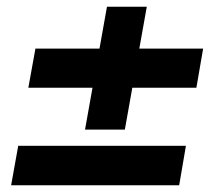

<svg xmlns="http://www.w3.org/2000/svg" viewBox="-20 -638 622 569"><path d="M13 -89 34 -206H531L511 -89ZM232 -254 297 -618H415L350 -254ZM64 -378 85 -494H582L562 -378Z"/></svg>

Font: DM Sans ExtraBold
Style: Italic
Weight: 800
Italic angle: -10°
Designer: Colophon Foundry, Jonny Pinhorn
Foundry: Colophon Foundry
Version: Version 4.004;gftools[0.9.30]